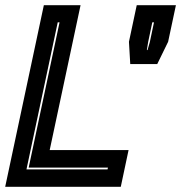

<svg xmlns="http://www.w3.org/2000/svg" viewBox="-32 -720 698 740"><path d="M-12 0 137 -700H278.5L159.5 -141.5H463.5L433.5 0ZM70 -67H382.5L384 -74H78.5L197.5 -634H190.5ZM470 -473 465 -559 495 -700H646L616 -559L574 -473ZM534 -527H536.5L545.5 -558L561.5 -634H555L539 -558Z"/></svg>

Font: Tourney Thin ExtraBold
Style: Italic
Weight: 800
Italic angle: -12°
Version: Version 1.015